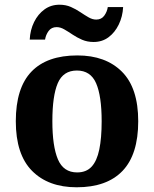

<svg xmlns="http://www.w3.org/2000/svg" viewBox="-20 -784 653 814"><path d="M305 10Q185 10 116 -59.5Q47 -129 47 -270Q47 -411 113 -480Q179 -549 308 -549Q428 -549 497 -480Q566 -411 566 -270Q566 -129 499.5 -59.5Q433 10 305 10ZM307 -53Q346 -53 368.5 -77.5Q391 -102 401 -150.5Q411 -199 411 -270Q411 -377 387.5 -431Q364 -485 306 -485Q248 -485 225 -431.5Q202 -378 202 -270Q202 -164 225.5 -108.5Q249 -53 307 -53ZM377 -606Q350 -606 328 -615.5Q306 -625 287.5 -637.5Q269 -650 252.5 -659.5Q236 -669 220 -669Q198 -669 186 -652.5Q174 -636 171 -616H106Q108 -657 124.5 -690.5Q141 -724 168.5 -744Q196 -764 232 -764Q259 -764 280.5 -754.5Q302 -745 320.5 -732.5Q339 -720 355.5 -710.5Q372 -701 388 -701Q410 -701 422 -717.5Q434 -734 437 -754H502Q500 -714 483.5 -680Q467 -646 440 -626Q413 -606 377 -606Z"/></svg>

Font: Noto Serif Armenian
Style: Bold
Weight: 700
Version: Version 2.007